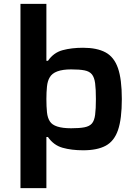

<svg xmlns="http://www.w3.org/2000/svg" viewBox="-20 -763 710 985"><path d="M85 202V-743H218V-451H226Q255 -493 301 -505.5Q347 -518 406 -518Q477 -518 521 -494.5Q565 -471 585 -414Q605 -357 605 -255Q605 -153 585.5 -96Q566 -39 522.5 -15.5Q479 8 407 8Q347 8 301 -5Q255 -18 226 -60H218V202ZM345 -105Q388 -105 413.5 -110Q439 -115 451.5 -129.5Q464 -144 468 -174Q472 -204 472 -255Q472 -306 468 -336Q464 -366 451.5 -381.5Q439 -397 413.5 -402Q388 -407 345 -407Q258 -407 235 -366Q224 -348 221 -319Q218 -290 218 -255Q218 -216 221 -187Q224 -158 236 -140Q258 -105 345 -105Z"/></svg>

Font: Saira Expanded SemiBold
Style: Regular
Weight: 600
Width: 7
Designer: Hector Gatti with collaboration of the Omnibus-Type team
Foundry: Omnibus-Type
Version: Version 1.100; ttfautohint (v1.8.3)